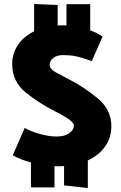

<svg xmlns="http://www.w3.org/2000/svg" viewBox="-20 -820 604 962"><path d="M269 -795V-692Q275 -693 281 -693Q287 -693 294 -693Q298 -693 303 -693Q308 -693 313 -692V-799H432V-668Q449 -662 465 -654Q481 -646 494 -637L440 -514Q386 -533 358 -538.5Q330 -544 296 -544Q265 -544 247 -529.5Q229 -515 229 -496Q229 -474 259.5 -457.5Q290 -441 332 -419Q404 -382 471 -326Q538 -270 538 -187Q538 -131 507 -86.5Q476 -42 420 -16V122L301 109V12Q293 13 284 13Q275 13 267 13H253V119H135V-6Q109 -13 85 -22.5Q61 -32 44 -42L104 -179Q130 -163 177.5 -149.5Q225 -136 262 -136Q305 -136 327.5 -153Q350 -170 350 -189Q350 -207 317 -228Q284 -249 245 -268Q177 -302 109 -356.5Q41 -411 41 -500Q41 -552 70 -595Q99 -638 151 -663V-800Z"/></svg>

Font: Palanquin Dark
Style: Bold
Weight: 700
Designer: Pria Ravichandran
Version: Version 1.000